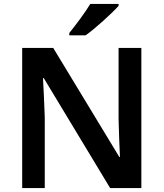

<svg xmlns="http://www.w3.org/2000/svg" viewBox="-20 -958 833 978"><path d="M584 -928V-938H440C413 -893 363 -827 333 -790V-778H416C466 -813 551 -891 584 -928ZM700 0V-714H584V-351C585 -286 589 -211 591 -158H588L251 -714H93V0H208V-360C206 -430 202 -500 199 -560H203L541 0Z"/></svg>

Font: Noto Sans Bamum SemiBold
Style: Regular
Weight: 600
Designer: Monotype Design Team
Foundry: Monotype Imaging Inc.
Version: Version 2.002